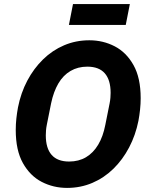

<svg xmlns="http://www.w3.org/2000/svg" viewBox="-20 -907 735 939"><path d="M308 12Q241 12 184 -17.5Q127 -47 92 -109.5Q57 -172 57 -271Q57 -300 60 -327.5Q63 -355 68 -382Q82 -453 113.5 -512.5Q145 -572 190.5 -616.5Q236 -661 293.5 -685.5Q351 -710 417 -710Q484 -710 541 -680.5Q598 -651 633 -588.5Q668 -526 668 -427Q668 -399 665 -371Q662 -343 657 -316Q643 -246 611.5 -186Q580 -126 534.5 -81.5Q489 -37 431.5 -12.5Q374 12 308 12ZM318 -117Q365 -117 400.5 -138Q436 -159 460 -199Q484 -239 495 -296L516 -401Q519 -416 520 -429.5Q521 -443 521 -453Q521 -516 492.5 -548.5Q464 -581 407 -581Q361 -581 325 -560Q289 -539 265.5 -499Q242 -459 230 -402L209 -297Q206 -282 205 -269Q204 -256 204 -245Q204 -182 232.5 -149.5Q261 -117 318 -117ZM317 -785 337 -887H615L595 -785Z"/></svg>

Font: IBM Plex Sans
Style: Bold Italic
Weight: 700
Italic angle: -11.31°
Designer: Mike Abbink, Paul van der Laan, Pieter van Rosmalen
Foundry: Bold Monday
Version: Version 3.201